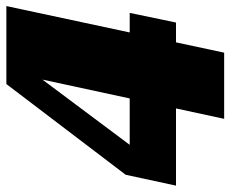

<svg xmlns="http://www.w3.org/2000/svg" viewBox="-100 -596 741 618"><g transform="rotate(-90 271.0 -287.5)"><path d="M-18 -92 17 -254 309 -638H381L360 -571L58 -167L93 -241H538L507 -92ZM410 63H197L335 -576L351 -638H560Z"/></g></svg>

Font: Roboto Serif 20pt Black
Style: Italic
Weight: 900
Italic angle: -10°
Version: Version 1.008